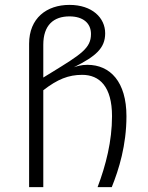

<svg xmlns="http://www.w3.org/2000/svg" viewBox="-20 -765 606 785"><path d="M337 -500C312 -500 294 -494 282 -490C372 -535 410 -568 410 -629C410 -692 357 -745 264 -745C171 -745 99 -691 99 -586V0H157V-396C215 -441 260 -459 316 -459C387 -459 438 -411 438 -290C438 -188 413 -90 379 0H437C466 -72 497 -171 497 -290C497 -430 431 -500 337 -500ZM157 -448V-582C157 -662 199 -698 264 -698C320 -698 352 -670 352 -626C352 -568 312 -543 188 -467Z"/></svg>

Font: FiraGO Light
Style: Regular
Weight: 300
Designer: bBox Type
Foundry: bBox Type GmbH
Version: Version 1.001;PS 001.001;hotconv 1.0.88;makeotf.lib2.5.64775